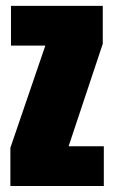

<svg xmlns="http://www.w3.org/2000/svg" viewBox="-20 -618 378 638"><path d="M14.5 0H325V-132H208.5V-133.5L321.5 -472.5V-598.5H16.5V-466.5H130.5V-466L14.5 -127Z"/></svg>

Font: Anybody ExtraCondensed Black
Style: Regular
Weight: 900
Width: 2
Version: Version 1.113;gftools[0.9.25]